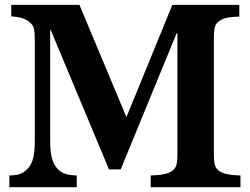

<svg xmlns="http://www.w3.org/2000/svg" viewBox="-20 -780 1040 800"><path d="M26.9 -759.8H311L506.8 -292L698.2 -759.8H977.1V-710.9Q946.3 -710.4 925.3 -705.8Q904.3 -701.2 890.1 -689.9Q882.3 -683.6 878.2 -675Q874 -666.5 872.6 -652.8Q871.1 -639.2 871.1 -616.2V-144Q871.1 -121.1 872.6 -107.2Q874 -93.3 878.2 -85Q882.3 -76.7 890.1 -69.8Q904.3 -59.1 926 -54.4Q947.8 -49.8 981.9 -48.8V0H607.9V-48.8Q642.6 -49.8 664.3 -54.4Q686 -59.1 700.2 -69.8Q708 -76.7 712.2 -85Q716.3 -93.3 717.8 -107.2Q719.2 -121.1 719.2 -144V-641.1H715.8L482.9 -74.2H434.1L191.9 -653.8H189V-193.8Q189 -145 197 -118.7Q205.1 -92.3 219.2 -77.1Q233.4 -62 251.2 -55.9Q269 -49.8 299.8 -48.8V0H19V-48.8Q39.6 -49.3 53 -52.2Q66.4 -55.2 76.2 -61.3Q85.9 -67.4 95.2 -77.1Q110.4 -92.8 117.7 -118.9Q125 -145 125 -193.8V-616.2Q125 -643.6 121.6 -659.7Q118.2 -675.8 104 -687Q96.7 -693.4 87.6 -698.2Q78.6 -703.1 64.5 -706.5Q50.3 -710 26.9 -711.9Z"/></svg>

Font: BIZ UDMincho
Style: Bold
Weight: 700
Monospace: yes
Designer: TypeBank Co., Ltd.
Foundry: Morisawa Inc.
Version: Version 1.06